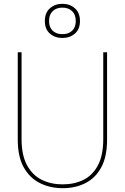

<svg xmlns="http://www.w3.org/2000/svg" viewBox="-20 -974 653 1006"><path d="M309 12Q243 12 189.5 -14.5Q136 -41 104.5 -97Q73 -153 73 -243V-700H93V-246Q93 -161 121.5 -108.5Q150 -56 198.5 -32Q247 -8 308 -8Q370 -8 418 -32Q466 -56 493.5 -108.5Q521 -161 521 -246V-700H541V-243Q541 -153 510.5 -97Q480 -41 427.5 -14.5Q375 12 309 12ZM307 -775Q268 -775 241.5 -798Q215 -821 215 -864Q215 -907 241.5 -930.5Q268 -954 307 -954Q346 -954 372.5 -930.5Q399 -907 399 -864Q399 -821 372.5 -798Q346 -775 307 -775ZM307 -795Q339 -795 358 -813Q377 -831 377 -864Q377 -897 358 -915.5Q339 -934 307 -934Q275 -934 256 -915.5Q237 -897 237 -864Q237 -831 256 -813Q275 -795 307 -795Z"/></svg>

Font: DM Sans 10pt Thin
Style: Regular
Weight: 250
Version: Version 4.004;gftools[0.9.30]